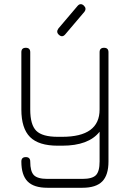

<svg xmlns="http://www.w3.org/2000/svg" viewBox="-20 -688 623 908"><path d="M259 -523Q244 -536 256 -553L346 -659Q360 -676 376 -662Q391 -648 379 -632L289 -526Q275 -509 259 -523ZM204 200Q140 200 110.5 170Q81 140 81 76Q81 55 102 55Q123 55 123 76Q123 123 140.5 140.5Q158 158 204 158H370Q416 158 433.5 140.5Q451 123 451 76V-65Q399 1 274 1H253Q163 1 122 -40Q81 -81 81 -170V-441Q81 -462 102 -462Q123 -462 123 -441V-170Q123 -98 151.5 -69.5Q180 -41 253 -41H274Q451 -41 451 -170V-441Q451 -462 472 -462Q493 -462 493 -441V76Q493 140 463.5 170Q434 200 370 200Z"/></svg>

Font: Jura Light
Style: Regular
Weight: 300
Designer: Daniel Johnson, Alexei Vanyashin
Foundry: Daniel Johnson
Version: Version 5.103